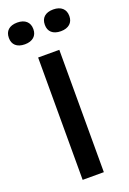

<svg xmlns="http://www.w3.org/2000/svg" viewBox="-213 -932 662 988"><g transform="rotate(-20 117.5 -438.0)"><path d="M59 -670V0H175V-670ZM-48 -815C-48 -780 -25 -757 19 -757C62 -757 86 -780 86 -815V-817C86 -853 62 -876 19 -876C-25 -876 -48 -853 -48 -817ZM149 -815C149 -780 172 -757 216 -757C259 -757 283 -780 283 -815V-817C283 -853 259 -876 216 -876C172 -876 149 -853 149 -817Z"/></g></svg>

Font: LT Wave Medium
Style: Regular
Weight: 500
Designer: Daniel Lyons
Version: Version 2.5 (Glyphs App)